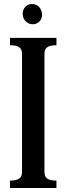

<svg xmlns="http://www.w3.org/2000/svg" viewBox="-20 -939 320 959"><path d="M30 -37Q62 -37 76 -47Q90 -57 90 -80V-670Q90 -693 76 -703Q62 -713 30 -713V-750H262V-713Q230 -713 216 -703Q202 -693 202 -670V-80Q202 -57 216 -47Q230 -37 262 -37V0H30ZM190 -864.4Q190 -844.1 175.9 -830.6Q161.7 -817.2 142.1 -817.9Q121.7 -818.6 107.5 -833.5Q93.3 -848.4 93.3 -871Q93.3 -891.3 107.5 -905.5Q121.7 -919.7 141.3 -919Q162.4 -918.2 176.2 -903Q190 -887.7 190 -864.4Z"/></svg>

Font: Girassol
Style: Regular
Weight: 400
Width: 3
Designer: Liam Spradlin
Version: Version 1.004